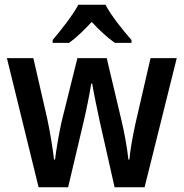

<svg xmlns="http://www.w3.org/2000/svg" viewBox="-20 -786 771 806"><path d="M423 -766H309C286 -723 236 -659 201 -618V-606H270C299 -627 333 -659 365 -694C397 -659 431 -628 462 -606H532V-618C496 -659 446 -721 423 -766ZM461 0H587L722 -542H612L549 -269C537 -215 526 -151 523 -116H519C514 -166 501 -234 491 -276L428 -542H305L239 -277C228 -228 216 -158 211 -116H207C201 -164 190 -234 178 -289L120 -542H9L142 0H266L331 -275C342 -320 357 -396 363 -435H367C373 -398 389 -321 399 -275Z"/></svg>

Font: Noto Sans UI SemiCondensed Medium
Style: Regular
Weight: 500
Width: 4
Designer: Monotype Design Team
Foundry: Monotype Imaging Inc.
Version: Version 1.901